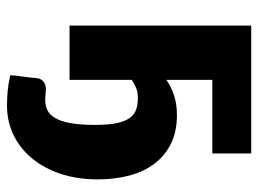

<svg xmlns="http://www.w3.org/2000/svg" viewBox="-114 -444 737 548"><g transform="rotate(90 254.0 -169.5)"><path d="M417.5 -518.5V-407.5H207.5V-276.5Q229 -291 253.5 -298.8Q278 -306.5 308 -306.5Q355 -306.5 389.5 -289.5Q424 -272.5 446.8 -242.2Q469.5 -212 480.5 -170.8Q491.5 -129.5 491.5 -81Q491.5 -22 475.5 25.8Q459.5 73.5 431.2 107.5Q403 141.5 364.5 160Q326 178.5 281 178.5Q258.5 178.5 237.8 176.5Q217 174.5 194 169Q195 157.5 196 148.8Q197 140 198.2 131.8Q199.5 123.5 200.5 114.8Q201.5 106 202.5 94.5Q203.5 82 212 74.8Q220.5 67.5 235 67.5Q240.5 67.5 248.2 68.5Q256 69.5 264 69.5Q280 69.5 293.2 63.5Q306.5 57.5 316 41.8Q325.5 26 330.8 -2Q336 -30 336 -74Q336 -111.5 330.8 -135.2Q325.5 -159 315.8 -172.2Q306 -185.5 291.8 -190.2Q277.5 -195 259.5 -195Q243 -195 231.5 -190.5Q220 -186 207.5 -177.5V0H52.5V-518.5Z"/></g></svg>

Font: Lato Black
Style: Regular
Weight: 900
Designer: Lukasz Dziedzic
Foundry: tyPoland Lukasz Dziedzic
Version: Version 2.007; 2014-02-27